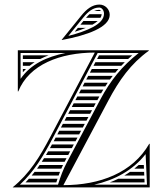

<svg xmlns="http://www.w3.org/2000/svg" viewBox="-20 -820 720 840"><path d="M344.8 -728 331.8 -712H384.3C393.3 -717.1 401.1 -722.5 407.3 -728ZM320.5 -698C316.1 -692.7 311.8 -687.3 307.5 -682H310.2C326.6 -687 341.7 -692.4 355.2 -698ZM392.1 -772H421.6C419.2 -775.4 416.2 -777 414 -777C406.3 -777 399.1 -775.2 392.1 -772ZM371.5 -758C366.4 -753.3 361.3 -748 356.2 -742H419.5C422.7 -747.2 424.6 -752.5 424.9 -758ZM251 -645C360.9 -665.5 460 -700.5 460 -755C460 -779.8 439.8 -800 415 -800C383.1 -800 357.8 -779 335.7 -751.7L250 -646ZM279.1 -662.9 345 -744.1C364.5 -768.1 386.2 -787 414 -787C425.6 -787 435 -774.9 435 -760C435 -713.6 360.2 -684 279.1 -662.9ZM558.7 -578H413.3C410.5 -572.7 407.6 -567.3 404.8 -562H540.7C546.6 -567.4 552.6 -572.7 558.7 -578ZM526.1 -548H397.4C394.6 -542.7 391.8 -537.3 389 -532H510.5C515.6 -537.4 520.8 -542.7 526.1 -548ZM497.8 -518H381.6C378.8 -512.7 376 -507.3 373.2 -502H484.2C488.7 -507.4 493.2 -512.7 497.8 -518ZM473.1 -488H365.8L357.3 -472H461.1C465 -477.4 469 -482.7 473.1 -488ZM451.3 -458H349.9L341.5 -442H440.7C444.2 -447.4 447.7 -452.7 451.3 -458ZM432 -428H334.1C331.3 -422.7 328.5 -417.3 325.7 -412H422.5C425.6 -417.4 428.8 -422.7 432 -428ZM414.7 -398H318.3L309.8 -382H406.1L410.7 -390.5C412 -393 413.3 -395.5 414.7 -398ZM310.5 -202 319 -218H223.3L219.5 -210.7C217.9 -207.8 216.4 -204.9 214.8 -202ZM303 -188H207.3C204.4 -182.6 201.4 -177.3 198.5 -172H294.5ZM287.1 -158H190.6C187.5 -152.6 184.4 -147.3 181.2 -142H278.6ZM271.1 -128H172.7C169.4 -122.6 166 -117.3 162.5 -112H262.6C263.2 -113.1 263.8 -114.1 264.3 -115.2ZM398.7 -368H302.4L294 -352H390.2C393 -357.3 395.9 -362.7 398.7 -368ZM382.8 -338H286.6L278.2 -322H374.3C377.1 -327.3 379.9 -332.7 382.8 -338ZM366.8 -308H270.8L262.3 -292H358.3C361.1 -297.3 364 -302.7 366.8 -308ZM350.9 -278H255L246.5 -262H342.4C345.2 -267.3 348 -272.7 350.9 -278ZM334.9 -248H239.1L230.7 -232H326.4C329.2 -237.3 332.1 -242.7 334.9 -248ZM248.3 -82C250.6 -87.3 253.1 -92.6 255.6 -98H153.2C149.5 -92.6 145.7 -87.3 141.9 -82ZM242.5 -68H131.4C127.2 -62.6 123 -57.3 118.6 -52H236.5C238.4 -57.4 240.4 -62.7 242.5 -68ZM231.6 -38H106.5C101.7 -32.6 96.7 -27.3 91.6 -22H226.4C228.1 -27.4 229.8 -32.8 231.6 -38ZM567.6 -82H609.9L609.2 -98H586.4C580.3 -92.4 574 -87.1 567.6 -82ZM548.7 -68C540.6 -62.3 532.2 -57 523.6 -52H611.2C611 -57.3 610.8 -62.7 610.5 -68ZM497.5 -38C485.5 -32.1 473.1 -26.8 460.5 -22H612.5L611.8 -38ZM156.3 -562C168.1 -568 180.4 -573.3 193 -578H80V-562ZM131.8 -548H80V-532H109.6C116.8 -537.8 124.2 -543.1 131.8 -548ZM93.6 -518H80V-503.9C84.4 -508.9 89 -513.5 93.6 -518ZM631 -600H58V-420H60C107 -537.9 243.8 -589.7 394.7 -590L200 -221C154.1 -134 109 -60 36 -1V0H635V-191H633C560.2 -64.1 417.1 -10 257.3 -10L454 -380C501.5 -469.4 552 -541 631 -598ZM265.8 -588C184.3 -571.1 115.1 -540.2 70 -475L70 -588ZM391.7 -12C482.6 -32.3 561.9 -75.4 617.1 -145.8L623 -12ZM407.2 -588H586.5C513.8 -530.4 463.1 -467.8 419.5 -385.8L273.1 -110.5C255.6 -77.6 244.8 -47.7 233.8 -12H67C129.4 -69.8 169.4 -137.5 210.6 -215.4Z"/></svg>

Font: SortefaxS02
Style: Medium
Weight: 500
Designer: gluk
Foundry: gluk
Version: Version 0.261